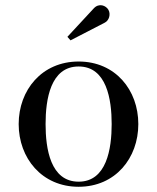

<svg xmlns="http://www.w3.org/2000/svg" viewBox="-20 -705 601 735"><path d="M381.5 -618.5C398 -627 404.5 -651 395 -667.5C385.5 -684 359 -694.5 339 -673L238 -564L250 -550.5ZM51.5 -230C51.5 -100 140 10 281 10C422 10 509.5 -100 509.5 -230C509.5 -360 422 -469.5 281 -469.5C140 -469.5 51.5 -360 51.5 -230ZM154.5 -230C154.5 -324 173 -450.5 281 -450.5C388.5 -450.5 407.5 -324 407.5 -230C407.5 -136 388.5 -9.5 281 -9.5C173 -9.5 154.5 -136 154.5 -230Z"/></svg>

Font: Bodoni* 11
Style: Regular
Weight: 400
Version: Version 2.3